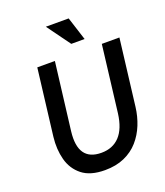

<svg xmlns="http://www.w3.org/2000/svg" viewBox="-163 -1018 977 1138"><g transform="rotate(-20 325.5 -449.5)"><path d="M406 -909 453 -762H369L262 -909ZM81 -281 132 -700H243L191 -276Q169 -94 317 -94Q389 -94 432.5 -140.5Q476 -187 488 -280L539 -700H650L599 -281Q592 -223 571 -171Q550 -119 514 -78Q478 -37 425 -13.5Q372 10 302 10Q210 10 158.5 -31Q107 -72 89.5 -138Q72 -204 81 -281Z"/></g></svg>

Font: Haskoy SemiBold
Style: Italic
Weight: 600
Designer: Ertekin Erdin
Foundry: Ertekin Erdin
Version: Version 2.000; ttfautohint (v1.8.4.7-5d5b)